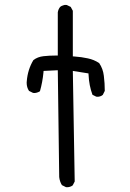

<svg xmlns="http://www.w3.org/2000/svg" viewBox="-20 -787 540 798"><path d="M257.8 -8.8Q272 -8.8 282.2 -16.6L290.5 -32.7L282.7 -492.2L347.7 -481.9L348.1 -476.1Q350.1 -431.6 364.3 -393.1L379.9 -385.3Q381.8 -384.8 386 -384.8Q390.1 -384.8 396 -386.5Q401.9 -388.2 407.2 -392.6L415.5 -409.2Q415.5 -440.9 411.6 -471.7Q408.2 -501.5 392.1 -524.9Q370.6 -539.1 345.2 -544.4Q318.4 -550.3 289.6 -552.2L282.7 -552.7V-742.2L273.9 -758.3L257.8 -766.1Q255.9 -766.6 253.7 -766.6Q251.5 -766.6 248.5 -766.4Q245.6 -766.1 242.2 -764.6Q235.4 -762.7 230 -758.3Q222.2 -748.5 220.2 -735.8V-556.2H212.9Q186 -556.2 161.1 -553.5Q136.2 -550.8 118.7 -537.1Q95.2 -498 91.3 -449.7Q90.8 -446.3 90.8 -443.4Q90.8 -423.8 100.6 -409.2L117.2 -400.9Q119.1 -400.4 123.3 -400.4Q127.4 -400.4 133.5 -402.1Q139.6 -403.8 146 -407.7Q156.7 -445.3 160.6 -485.8L161.1 -492.2L220.2 -495.1L226.1 -51.3Q228 -32.7 237.3 -17.6L253.9 -9.3Q255.9 -8.8 257.8 -8.8Z"/></svg>

Font: Bakudai
Style: ExtraLight
Weight: 200
Version: Version 1.48